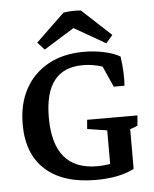

<svg xmlns="http://www.w3.org/2000/svg" viewBox="-50 -696 598 746"><g transform="rotate(-5 249.5 -323.0)"><path d="M293 -652.8 406.7 -547.4 380.4 -517.1 230 -603.5ZM293 -652.8 285.6 -604 140.1 -513.7 113.3 -543 225.1 -650.4Q241.7 -652.8 257.6 -653.6Q273.4 -654.3 293 -652.8ZM294.9 8.3Q167 8.3 98.1 -53.7Q29.3 -115.7 29.3 -231Q29.3 -311 61.3 -369.4Q93.3 -427.7 151.9 -459.7Q210.4 -491.7 290 -491.7Q331.5 -491.7 369.6 -483.4Q407.7 -475.1 431.2 -460.9Q435.5 -431.2 437 -401.4Q438.5 -371.6 436.5 -346.7H394.5L348.6 -450.2L393.6 -413.6Q339.4 -440.4 281.2 -440.4Q132.8 -440.4 132.8 -249Q132.8 -44.4 303.7 -44.4Q366.7 -44.4 423.8 -70.8L443.8 -22Q417.5 -7.3 378.9 0.5Q340.3 8.3 294.9 8.3ZM354.5 -20V-191.9H443.8V-22ZM354.5 -143.1V-211.4L364.7 -178.2L277.3 -191.9L280.3 -227.5H476.6L473.1 -188Q456.1 -179.2 432.1 -173.8L443.8 -211.4V-143.1Z"/></g></svg>

Font: Markazi Text Medium
Style: Regular
Weight: 500
Designer: Borna Izadpanah (Arabic designer), Fiona Ross (Arabic design director) and Florian Runge (Latin designer)
Foundry: Borna Izadpanah and Florian Runge
Version: Version 1.001